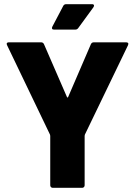

<svg xmlns="http://www.w3.org/2000/svg" viewBox="-20 -903 648 921"><path d="M220 -257 14 -686Q12 -690 12 -692Q12 -700 23 -700H177Q187 -700 191 -691L301 -438Q304 -432 307 -438L416 -691Q420 -700 430 -700H585Q592 -700 594.5 -696.5Q597 -693 594 -686L387 -257Q386 -255 386 -251V-14Q386 -9 382.5 -5.5Q379 -2 374 -2H233Q228 -2 224.5 -5.5Q221 -9 221 -14V-251Q221 -255 220 -257ZM298 -883H421Q431 -883 431 -876Q431 -873 428 -868L355 -768Q350 -761 341 -761H239Q232 -761 230 -765Q228 -769 231 -775L283 -874Q287 -883 298 -883Z"/></svg>

Font: BARLOWEXTRABOLD
Style: Regular
Weight: 800
Designer: Jeremy Tribby
Foundry: Tribby Type
Version: Version 1.422